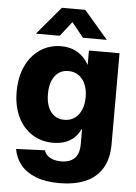

<svg xmlns="http://www.w3.org/2000/svg" viewBox="-62 -789 741 1047"><g transform="rotate(5 308.5 -265.0)"><path d="M302.7 211.9Q225.1 211.9 172.1 190.7Q119.1 169.4 89.6 132.3Q60.1 95.2 51.8 46.9L209.5 40.5Q213.9 56.2 226.3 67.9Q238.8 79.6 257.8 86.2Q276.9 92.8 302.2 92.8Q350.6 92.8 375.7 67.4Q400.9 42 400.9 -8.8V-91.8H397.9Q385.3 -63 363.8 -43.5Q342.3 -23.9 313.7 -14.2Q285.2 -4.4 249.5 -4.4Q184.1 -4.4 134 -36.6Q84 -68.8 55.9 -127.4Q27.8 -186 27.8 -265.1Q27.8 -346.2 56.4 -406.2Q85 -466.3 135 -499.5Q185.1 -532.7 248.5 -532.7Q284.2 -532.7 312.7 -522Q341.3 -511.2 363 -491.7Q384.8 -472.2 399.4 -445.3H400.9V-522.5H568.4V-24.4Q568.4 57.1 535.6 109.6Q502.9 162.1 443.4 187Q383.8 211.9 302.7 211.9ZM299.3 -134.3Q331.5 -134.3 355.2 -150.6Q378.9 -167 392.1 -197Q405.3 -227.1 405.3 -267.6Q405.3 -308.6 392.1 -338.6Q378.9 -368.7 355.2 -385Q331.5 -401.4 299.3 -401.4Q268.1 -401.4 245.6 -385.3Q223.1 -369.1 210.9 -339.1Q198.7 -309.1 198.7 -267.6Q198.7 -226.1 210.9 -196.3Q223.1 -166.5 245.6 -150.4Q268.1 -134.3 299.3 -134.3ZM234.9 -588.9H105.5V-589.8L233.4 -741.7H361.8L492.2 -589.8V-588.9H362.3L297.9 -668.9Z"/></g></svg>

Font: Inter 28pt ExtraBold
Style: Regular
Weight: 800
Designer: Rasmus Andersson
Foundry: rsms
Version: Version 4.001;git-66647c0bb